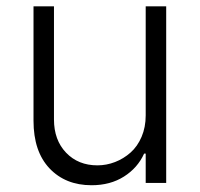

<svg xmlns="http://www.w3.org/2000/svg" viewBox="-20 -565 617 593"><path d="M430 -208.5V-545.5H493.3V0H430V-90.6H425.1Q405.2 -46.5 362.9 -19.7Q320.7 7.1 262.8 7.1Q182.2 7.1 132.8 -45.1Q83.5 -97.3 83.5 -192.1V-545.5H146.7V-196Q146.7 -132.5 184.1 -93.4Q221.6 -54.3 280.9 -54.3Q308.9 -54.3 335.4 -64.6Q361.9 -74.9 383.2 -93.8Q404.5 -112.6 417.3 -142.4Q430 -172.2 430 -208.5Z"/></svg>

Font: Inter Light BETA
Style: Regular
Weight: 300
Designer: Rasmus Andersson
Foundry: rsms
Version: Version 3.011;git-f93a4a705